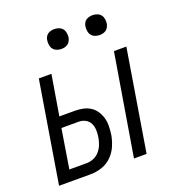

<svg xmlns="http://www.w3.org/2000/svg" viewBox="-133 -838 865 944"><g transform="rotate(-20 300.0 -366.0)"><path d="M407 0 495 -530H560L473 0ZM15 0 102 -530H168L133 -320H214Q236 -320 257 -315.5Q278 -311 295 -300Q312 -289 323.5 -271.5Q335 -254 340.5 -234Q346 -214 345.5 -192Q345 -170 342 -148Q337 -119 325 -91Q313 -63 290.5 -41Q268 -19 238.5 -9.5Q209 0 181 0ZM90 -58H181Q199 -58 217 -65.5Q235 -73 248 -88Q261 -103 268 -121Q275 -139 278 -157Q281 -175 280.5 -194Q280 -213 272.5 -229Q265 -245 249 -254Q233 -263 214 -263H123ZM456 -628Q444 -628 432.5 -632.5Q421 -637 414 -646Q407 -655 405 -667.5Q403 -680 405 -693Q406 -701 410.5 -709.5Q415 -718 422.5 -723Q430 -728 439 -730Q448 -732 456 -732Q469 -732 480.5 -727.5Q492 -723 499 -714Q506 -705 508 -692.5Q510 -680 508 -667Q506 -659 501.5 -650.5Q497 -642 489.5 -637Q482 -632 473.5 -630Q465 -628 456 -628ZM256 -628Q244 -628 232.5 -632.5Q221 -637 214 -646Q207 -655 205 -667.5Q203 -680 205 -693Q206 -701 210.5 -709.5Q215 -718 222.5 -723Q230 -728 239 -730Q248 -732 256 -732Q269 -732 280.5 -727.5Q292 -723 299 -714Q306 -705 308 -692.5Q310 -680 308 -667Q306 -659 301.5 -650.5Q297 -642 289.5 -637Q282 -632 273.5 -630Q265 -628 256 -628Z"/></g></svg>

Font: Iosevka Curly LtExObl
Style: Regular
Weight: 300
Width: 7
Italic angle: -9°
Monospace: yes
Designer: Belleve Invis
Foundry: Belleve Invis
Version: Version 11.1.0; ttfautohint (v1.8.3)